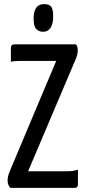

<svg xmlns="http://www.w3.org/2000/svg" viewBox="-20 -916 422 936"><path d="M30 0Q25 -6 21 -14.5Q17 -23 17 -35Q17 -45 19 -54.5Q21 -64 25 -75L254 -619H77Q66 -619 53.5 -618Q41 -617 33 -615V-682Q33 -700 51 -700H350Q355 -694 357 -687.5Q359 -681 359 -671Q359 -652 350 -630L117 -81H298Q316 -81 331.5 -82.5Q347 -84 360 -89V-18Q360 -10 356.5 -5Q353 0 342 0ZM189 -761Q167 -762 155 -776.5Q143 -791 144 -830Q144 -860 156.5 -878Q169 -896 195 -896Q221 -896 230.5 -882Q240 -868 239 -833Q239 -800 226.5 -780.5Q214 -761 189 -761Z"/></svg>

Font: Yanone Kaffeesatz Medium
Style: Regular
Weight: 500
Designer: Yanone (Cyrillic: Daniel Pouzeot, Huerta Tipografica, and Cyreal)
Foundry: Yanone
Version: Version 2.003